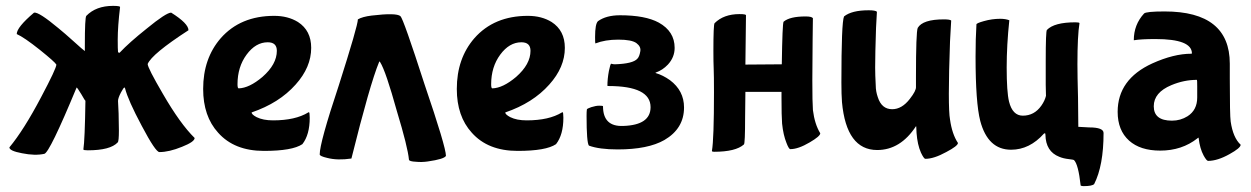

<svg xmlns="http://www.w3.org/2000/svg" viewBox="-20 -491 4261 654"><path d="M622 -388Q622 -411 563 -448Q546 -448 479 -393Q420 -346 388 -312Q387 -311 386 -311Q384 -311 382 -314Q381 -322 381 -356Q381 -401 389 -467Q389 -471 365 -471Q307 -471 274 -437Q269 -432 269 -336Q269 -331 269 -325V-317Q263 -321 231 -350Q200 -378 179 -395Q112 -451 96 -448Q37 -398 37 -375Q62 -364 116 -321Q167 -280 172 -271Q172 -258 120 -160Q61 -48 12 11Q12 23 55 31Q99 40 131 33Q149 29 241 -193Q243 -193 257 -170Q270 -147 271 -148Q269 -14 264 18Q264 21 279 21Q356 21 381 -6Q385 -10 385 -46Q385 -67 384 -105Q382 -144 382 -147Q382 -157 392 -176Q401 -193 404 -193Q405 -193 406 -190Q416 -150 463 -62Q510 27 523 27Q556 27 600 9Q643 -8 643 -21Q594 -69 535 -171Q483 -260 483 -273Q497 -307 622 -388Z M892 -347Q851 -347 820 -305Q789 -263 789 -204Q789 -190 793 -190Q829 -191 874 -229Q923 -272 923 -318Q923 -347 892 -347ZM723 -39Q672 -95 672 -188Q672 -292 732 -361Q799 -437 914 -437Q961 -437 995 -416Q1040 -387 1040 -328Q1040 -262 987 -203Q931 -140 837 -108Q837 -101 854 -92Q876 -81 910 -81Q986 -81 1030 -108Q1031 -109 1032 -109Q1035 -109 1035 -90Q1035 -32 1010 0Q976 23 879 23Q778 23 723 -39Z M1397 60Q1417 62 1437 59Q1493 51 1499 40Q1499 10 1426 -204Q1354 -427 1344 -436Q1330 -448 1246 -438Q1214 -434 1199 -425Q1199 -404 1134 -200Q1069 -5 1069 35Q1069 41 1095 47Q1130 56 1177 49Q1240 -204 1271 -279Q1272 -284 1275 -279Q1294 -249 1332 -112Q1369 10 1373 53Q1374 59 1397 60Z M1756 -347Q1715 -347 1684 -305Q1653 -263 1653 -204Q1653 -190 1657 -190Q1693 -191 1738 -229Q1787 -272 1787 -318Q1787 -347 1756 -347ZM1587 -39Q1536 -95 1536 -188Q1536 -292 1596 -361Q1663 -437 1778 -437Q1825 -437 1859 -416Q1904 -387 1904 -328Q1904 -262 1851 -203Q1795 -140 1701 -108Q1701 -101 1718 -92Q1740 -81 1774 -81Q1850 -81 1894 -108Q1895 -109 1896 -109Q1899 -109 1899 -90Q1899 -32 1874 0Q1840 23 1743 23Q1642 23 1587 -39Z M1986 5Q1978 -5 1978 -96Q1978 -111 1979 -118Q1979 -121 1994 -126Q2010 -131 2021 -131Q2034 -131 2034 -129Q2034 -59 2103 -62Q2196 -65 2196 -126Q2196 -198 2052 -198Q2049 -198 2049 -199Q2049 -222 2054 -249Q2059 -274 2062 -274Q2061 -274 2066 -273Q2069 -272 2075 -272Q2136 -274 2151 -291Q2158 -298 2161 -316Q2164 -332 2148 -344Q2132 -356 2086 -356Q2041 -356 2008 -343Q2007 -343 2007 -365Q2007 -410 2017 -419Q2045 -439 2092 -439Q2178 -439 2224 -414Q2278 -384 2278 -328Q2278 -296 2255 -271Q2237 -252 2214 -244Q2211 -243 2214 -242Q2238 -235 2262 -218Q2310 -182 2310 -125Q2310 -53 2243 -14Q2187 18 2084 18Q2021 18 1986 5Z M2747 -218Q2747 -274 2748 -356Q2749 -437 2749 -429Q2745 -435 2724 -435Q2670 -435 2649 -417Q2645 -410 2643 -272Q2655 -272 2519 -271Q2521 -434 2521 -439Q2521 -443 2499 -443Q2445 -443 2414 -412Q2410 -407 2410 -318Q2410 -279 2411 -257Q2412 -234 2412 -177Q2412 -17 2405 23Q2405 26 2412 26Q2486 26 2514 1Q2518 -2 2518 -90Q2518 -108 2519 -178Q2568 -178 2642 -178V-157Q2642 -96 2644 -70Q2648 -31 2659 -4Q2667 17 2672 17Q2699 17 2738 -6Q2774 -27 2774 -37Q2755 -68 2749 -116Q2747 -141 2747 -218Z M3101 -59Q3101 -61 3100 -61Q3047 20 2968 20Q2863 20 2848 -143Q2846 -169 2846 -210Q2846 -415 2855 -435Q2881 -456 2939 -456Q2962 -456 2967 -451L2964 -396Q2961 -306 2961 -261Q2961 -236 2963 -200Q2963 -180 2970 -160Q2983 -119 3019 -119Q3052 -119 3079 -154Q3101 -182 3100 -195V-229Q3100 -382 3106 -396Q3123 -425 3195 -425Q3216 -425 3220 -421L3216 -350Q3212 -240 3212 -172Q3212 -105 3216 -84Q3223 -34 3243 -4Q3243 6 3203 27Q3161 50 3132 50Q3127 50 3117 29Q3105 2 3102 -38Z M3653 -59V-60Q3653 -85 3652 -159Q3650 -232 3650 -272Q3650 -370 3657 -412Q3657 -415 3643 -415Q3571 -415 3546 -389Q3542 -385 3542 -284Q3542 -247 3542 -202Q3543 -156 3543 -165Q3539 -148 3527 -131Q3503 -97 3464 -97Q3429 -97 3417 -145Q3409 -178 3409 -261Q3409 -337 3418 -422Q3405 -427 3387 -427Q3359 -427 3331 -419Q3306 -412 3306 -408Q3303 -360 3303 -298Q3303 -141 3319 -79Q3345 19 3424 19Q3487 19 3536 -36Q3536 -36 3535 -35Q3537 -37 3539 -37Q3541 -37 3541 -32Q3542 25 3588 43Q3602 49 3621 51Q3637 53 3638 54Q3653 68 3661 141Q3664 143 3671 143Q3700 143 3707 136Q3739 73 3739 -38Q3739 -57 3690 -57Z M4169 -223Q4169 -98 4172 -77Q4180 -22 4206 2Q4206 13 4168 34Q4127 57 4095 57Q4090 57 4080 39Q4067 15 4063 -20Q4063 -22 4062 -22Q4061 -22 4059 -20Q4006 22 3932 22Q3864 22 3826 -12Q3787 -47 3787 -110Q3787 -221 3905 -275Q3978 -308 4038 -308Q4039 -308 4040 -309Q4040 -358 3916 -358Q3867 -358 3843 -354H3842Q3842 -407 3877 -445Q3884 -452 3947 -452Q4169 -452 4169 -274ZM4058 -197Q4058 -219 4057 -219Q4013 -219 3970 -201Q3910 -176 3910 -129Q3910 -80 3972 -80Q4001 -80 4025 -95Q4058 -116 4058 -159Z"/></svg>

Font: Bubblegum Sans
Style: Regular
Weight: 400
Designer: Angel Koziupa and Alejandro Paul
Foundry: Angel Koziupa and Alejandro Paul
Version: Version 1.001